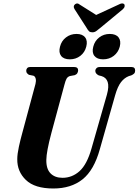

<svg xmlns="http://www.w3.org/2000/svg" viewBox="-20 -1092 810 1123"><path d="M515.5 -224.5 605.5 -539Q618.5 -586 609.8 -612.5Q601 -639 573.5 -647L557.5 -651Q537 -661.5 537.5 -677.5Q537.5 -686.5 544.2 -693.2Q551 -700 564 -700H749Q770.5 -700 770.5 -679.5Q770.5 -668.5 764.8 -662.2Q759 -656 747.5 -651L734 -647Q707.5 -637 687.8 -611.5Q668 -586 653.5 -535L564 -219.5Q530 -96.5 462.8 -43Q395.5 10.5 292 10.5Q183.5 10.5 131.8 -39Q80 -88.5 81 -161.5Q81 -190.5 90.5 -234Q100 -277.5 110 -313L187.5 -601Q192 -618.5 188.8 -631.8Q185.5 -645 176 -649L149 -654.5Q140.5 -660.5 137 -665.2Q133.5 -670 133.5 -679Q133.5 -687.5 139.2 -693.8Q145 -700 155 -700H414Q437 -700 437 -680Q436.5 -672 432.5 -664.5Q428.5 -657 417.5 -652.5L388 -647Q375.5 -642.5 369.2 -631.5Q363 -620.5 357 -597L280.5 -314Q251.5 -205 251 -157Q250 -104 275.5 -78Q301 -52 345.5 -52Q402 -52 445.5 -91.2Q489 -130.5 515.5 -224.5ZM388.5 -745Q353 -745 337.5 -765Q322 -785 331 -819Q339.5 -853 366 -873.2Q392.5 -893.5 427.5 -893.5Q462.5 -893.5 478 -873.2Q493.5 -853 484.5 -819Q476 -785.5 449.8 -765.2Q423.5 -745 388.5 -745ZM583 -745Q548 -745 532.2 -765Q516.5 -785 525.5 -819Q534 -853 560.5 -873.2Q587 -893.5 622 -893.5Q658 -893.5 673.5 -873.2Q689 -853 680.5 -819Q671.5 -785.5 645.2 -765.2Q619 -745 583 -745ZM565 -927.5Q552 -916.5 542.2 -909.8Q532.5 -903 520 -903Q507.5 -903 500.8 -909.2Q494 -915.5 487.5 -927.5L415.5 -1039.5Q406 -1056.5 419 -1067Q432 -1077.5 446.5 -1065L542.5 -1004.5L673.5 -1065Q697 -1078 707 -1067Q710 -1063 708.8 -1054.5Q707.5 -1046 698 -1037.5Z"/></svg>

Font: Fraunces 144pt Soft
Style: Bold Italic
Weight: 700
Italic angle: -16°
Version: Version 1.000;[b76b70a41]